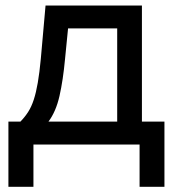

<svg xmlns="http://www.w3.org/2000/svg" viewBox="-20 -536 641 712"><path d="M11.2 156.7V-85H55.7Q72.3 -102.1 84.5 -121.1Q96.7 -140.1 105.2 -166.3Q113.8 -192.4 120.1 -229.2Q126.5 -266.1 131.3 -317.4L148.9 -515.6H506.3V-85H589.8V156.7H497.6V0H104V156.7ZM159.7 -85H414.6V-430.7H232.4L221.2 -317.4Q213.9 -238.8 200.7 -180.4Q187.5 -122.1 159.7 -85Z"/></svg>

Font: Inter Cardless Display
Style: Regular
Weight: 400
Designer: Rasmus Andersson
Foundry: rsms
Version: Version 4.001;git-9221beed3